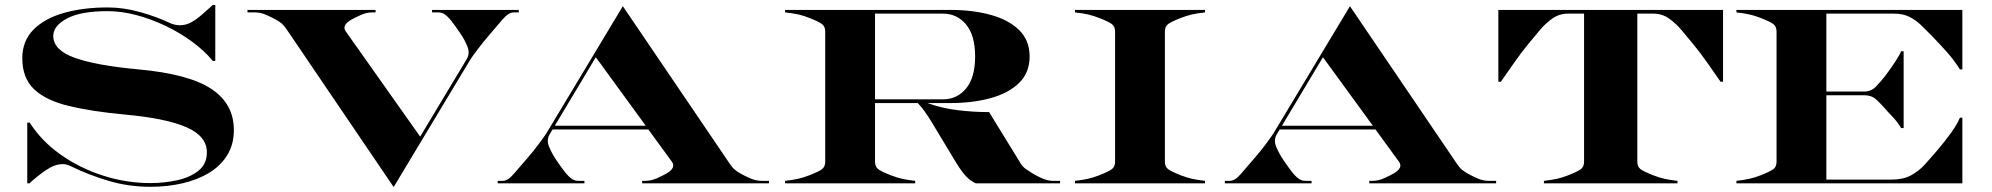

<svg xmlns="http://www.w3.org/2000/svg" viewBox="-20 -740 8041 775"><path d="M839 -720H849V-494H839Q805.5 -535 756.2 -571.2Q707 -607.5 649 -635.2Q591 -663 530.8 -679Q470.5 -695 414.5 -695Q305 -695 250 -665.2Q195 -635.5 195 -595Q195 -538 280.8 -507Q366.5 -476 538 -460Q742 -441.5 833 -381.2Q924 -321 924 -215Q924 -157 897.2 -113.8Q870.5 -70.5 823.8 -42.2Q777 -14 716.2 0Q655.5 14 587.5 14Q499.5 14 419 -9.8Q338.5 -33.5 267 -68.5Q261.5 -71.5 252.8 -74.5Q244 -77.5 233 -77.5Q201 -77.5 165.5 -53.2Q130 -29 99 0H90V-245H100Q147.5 -170.5 225 -115.8Q302.5 -61 396.5 -31Q490.5 -1 587.5 -1Q643 -1 695.2 -12.5Q747.5 -24 781.2 -51Q815 -78 815 -125Q815 -190.5 732.5 -226.5Q650 -262.5 485 -277.5Q349.5 -290 257 -312.5Q164.5 -335 117.2 -380.2Q70 -425.5 70 -505Q70 -575 115.2 -620.5Q160.5 -666 238.5 -688Q316.5 -710 414.5 -710Q479.5 -710 547.2 -690.8Q615 -671.5 665 -647.5Q674 -643 685.5 -640.5Q697 -638 705.5 -638Q732 -638 755.5 -652Q779 -666 800 -685.2Q821 -704.5 839 -720Z M2074 -690H2054Q2033 -690 2009.2 -662.2Q1985.5 -634.5 1957.5 -602Q1930 -570 1907.5 -540.2Q1885 -510.5 1877.5 -498L1569 15L1138 -620Q1127 -636.5 1117.8 -644.5Q1108.5 -652.5 1094 -660.5Q1078 -669.5 1055 -679.8Q1032 -690 1008 -690H979V-700H1496V-690H1484Q1460 -690 1437 -679.8Q1414 -669.5 1398 -660.5Q1358.5 -638 1375.5 -613.5L1676 -188.5L1864 -501.5Q1877.5 -524.5 1867 -551.5Q1856.5 -578.5 1837.5 -606Q1817 -636.5 1802 -655.5Q1787 -674.5 1773.5 -683Q1770 -685.5 1763.5 -687.8Q1757 -690 1746 -690H1724V-700H2074Z M1989 -10H2009Q2030 -10 2053.8 -38Q2077.5 -66 2105.5 -98Q2133.5 -130 2155.5 -159.8Q2177.5 -189.5 2185.5 -202L2494 -715L2925 -80Q2936 -63.5 2945.5 -55.5Q2955 -47.5 2969 -39.5Q2985 -30.5 3008 -20.2Q3031 -10 3055 -10H3084V0H2572V-10H2584Q2608 -10 2631 -20.2Q2654 -30.5 2670 -39.5Q2709.5 -62.5 2692.5 -86.5L2597 -217.5H2210.5L2199 -198.5Q2185 -175.5 2196 -148.5Q2207 -121.5 2225.5 -94Q2246 -63.5 2261.2 -44.5Q2276.5 -25.5 2289.5 -17Q2293.5 -14.5 2299.8 -12.2Q2306 -10 2317 -10H2339V0H1989ZM2219.5 -232.5H2586.5L2385 -509Z M3786 -685H3512V-339H3786Q3843 -339 3879.5 -382.8Q3916 -426.5 3916 -512Q3916 -597.5 3879.5 -641.2Q3843 -685 3786 -685ZM3149 -10Q3179.5 -13.5 3201 -18.2Q3222.5 -23 3247 -32.5Q3284.5 -47 3297.8 -57Q3311 -67 3311 -87.5V-612.5Q3311 -633 3297.8 -643Q3284.5 -653 3247 -667.5Q3222.5 -677.5 3201 -682Q3179.5 -686.5 3149 -690V-700H3816Q3906.5 -700 3979 -680Q4051.5 -660 4093.8 -618.5Q4136 -577 4136 -512Q4136 -447 4093.8 -405.5Q4051.5 -364 3979 -344Q3906.5 -324 3816 -324H3723.5Q3782 -303 3846 -295.2Q3910 -287.5 3972.5 -287.5L4100 -80Q4108.5 -66 4121.8 -57Q4135 -48 4149 -39.5Q4165 -29.5 4187.2 -19.8Q4209.5 -10 4230 -10H4259V0H3919Q3898.5 -8.5 3880 -27.8Q3861.5 -47 3837.5 -86.5L3739 -250Q3726 -271 3712.2 -290.5Q3698.5 -310 3684.5 -324H3512V-87.5Q3512 -67 3525.2 -57Q3538.5 -47 3576 -32.5Q3600.5 -23 3622 -18.2Q3643.5 -13.5 3674 -10V0H3149Z M4319 -10Q4349.5 -13.5 4371 -18.2Q4392.5 -23 4417 -32.5Q4455 -47.5 4468 -57.2Q4481 -67 4481 -87.5V-612.5Q4481 -633 4468 -642.8Q4455 -652.5 4417 -667.5Q4392.5 -677 4371 -681.8Q4349.5 -686.5 4319 -690V-700H4844V-690Q4813.5 -686.5 4792 -681.8Q4770.5 -677 4746 -667.5Q4708 -652.5 4695 -642.8Q4682 -633 4682 -612.5V-87.5Q4682 -67 4695 -57.2Q4708 -47.5 4746 -32.5Q4770.5 -23 4792 -18.2Q4813.5 -13.5 4844 -10V0H4319Z M4924 -10H4944Q4965 -10 4988.8 -38Q5012.5 -66 5040.5 -98Q5068.5 -130 5090.5 -159.8Q5112.5 -189.5 5120.5 -202L5429 -715L5860 -80Q5871 -63.5 5880.5 -55.5Q5890 -47.5 5904 -39.5Q5920 -30.5 5943 -20.2Q5966 -10 5990 -10H6019V0H5507V-10H5519Q5543 -10 5566 -20.2Q5589 -30.5 5605 -39.5Q5644.5 -62.5 5627.5 -86.5L5532 -217.5H5145.5L5134 -198.5Q5120 -175.5 5131 -148.5Q5142 -121.5 5160.5 -94Q5181 -63.5 5196.2 -44.5Q5211.5 -25.5 5224.5 -17Q5228.5 -14.5 5234.8 -12.2Q5241 -10 5252 -10H5274V0H4924ZM5154.5 -232.5H5521.5L5320 -509Z M6212 -10Q6242.5 -13.5 6264 -18.2Q6285.5 -23 6310 -32.5Q6348 -47.5 6361 -57.2Q6374 -67 6374 -87.5V-685H6309Q6274.5 -685 6246.5 -665.5Q6218.5 -646 6195.2 -618Q6172 -590 6151 -565Q6118.5 -525.5 6089.5 -483.5Q6060.5 -441.5 6038 -410H6028V-700H6935V-410H6925Q6903 -441.5 6873.8 -483.5Q6844.5 -525.5 6812 -565Q6791 -590 6767.8 -618Q6744.5 -646 6716.5 -665.5Q6688.5 -685 6654 -685H6589V-87.5Q6589 -67 6602 -57.2Q6615 -47.5 6653 -32.5Q6677.5 -23 6699 -18.2Q6720.5 -13.5 6751 -10V0H6212Z M6989 -10Q7019.5 -13.5 7041 -18.2Q7062.5 -23 7087 -32.5Q7125 -47.5 7138 -57.2Q7151 -67 7151 -87.5V-612.5Q7151 -633 7138 -642.8Q7125 -652.5 7087 -667.5Q7062.5 -677 7041 -681.8Q7019.5 -686.5 6989 -690V-700H7901V-460H7891Q7869 -495.5 7840.2 -528Q7811.5 -560.5 7778 -595Q7755 -618.5 7733.8 -639Q7712.5 -659.5 7686.8 -672.2Q7661 -685 7625 -685H7352V-370.5H7505Q7532.5 -370.5 7551.8 -390.2Q7571 -410 7588 -431.5Q7597 -443.5 7610 -461.8Q7623 -480 7635.2 -499.2Q7647.5 -518.5 7654 -533H7664V-223H7654Q7639 -248 7620 -267.8Q7601 -287.5 7584 -307Q7568 -325.5 7550.8 -340.5Q7533.5 -355.5 7505 -355.5H7352V-15H7615Q7661.5 -15 7693.2 -32Q7725 -49 7749.8 -76.2Q7774.5 -103.5 7800.5 -134Q7832 -171.5 7856.2 -205Q7880.5 -238.5 7891 -265H7901V0H6989Z"/></svg>

Font: Engraving CC
Style: Bold
Weight: 700
Designer: indestructible type*
Foundry: Cowboy Collective
Version: Version 1.000